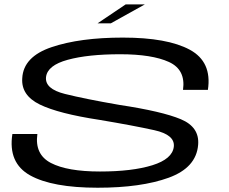

<svg xmlns="http://www.w3.org/2000/svg" viewBox="-20 -853 1043 876"><path d="M425 -746.5 553.5 -833H641L485.5 -746.5ZM425.5 3.5Q218.5 3.5 117.2 -53Q16 -109.5 36.5 -241.5H150.5Q137.5 -148.5 212.2 -109.5Q287 -70.5 436 -70.5Q583 -70.5 674.8 -99Q766.5 -127.5 773 -183.5Q779 -238 684.2 -259Q589.5 -280 434.5 -306Q247 -334.5 161.5 -376.2Q76 -418 81.5 -496Q86.5 -594.5 215.8 -638Q345 -681.5 540.5 -681.5Q743.5 -681.5 845.8 -626.2Q948 -571 928.5 -443H815Q828 -535 750.8 -570.2Q673.5 -605.5 528.5 -605.5Q381.5 -605.5 289 -580.2Q196.5 -555 190 -501.5Q184 -447.5 276 -424.5Q368 -401.5 524 -374.5Q719.5 -345 805.2 -309Q891 -273 884 -192Q875.5 -88 749.8 -42.2Q624 3.5 425.5 3.5Z"/></svg>

Font: Anybody UltraExpanded Regular
Style: Italic
Weight: 400
Width: 9
Italic angle: -10°
Designer: Tyler Finck
Foundry: Etcetera Type Company
Version: Version 1.010; ttfautohint (v1.8.3) -l 8 -r 50 -G 200 -x 14 